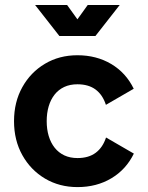

<svg xmlns="http://www.w3.org/2000/svg" viewBox="-20 -743 597 775"><path d="M168.5 -253.9Q168.5 -286.6 176.5 -313.8Q184.6 -341.1 200.3 -361.1Q216.1 -381.1 239.3 -392Q262.5 -402.8 292.5 -402.8Q337.4 -402.8 366 -381.5Q394.5 -360.1 407.5 -319.8L519.8 -384.8Q488.5 -449.2 429 -484.6Q369.4 -520 292.5 -520Q219.2 -520 161.4 -485.6Q103.5 -451.2 70.1 -391.1Q36.6 -331.1 36.6 -253.9Q36.6 -176.8 70.2 -116.7Q103.8 -56.6 161.7 -22.2Q219.7 12.2 293 12.2Q369.9 12.2 429.4 -23.3Q489 -58.8 520.3 -123L408 -188Q395 -147.9 366.5 -126.5Q337.9 -105 293 -105Q262.9 -105 239.7 -115.8Q216.6 -126.7 200.7 -146.7Q184.8 -166.7 176.6 -194.1Q168.5 -221.4 168.5 -253.9ZM251 -722.7H121.8L219.7 -597.7H340.8ZM334 -722.7 244.1 -597.7H365.2L463.1 -722.7Z"/></svg>

Font: Giphurs
Style: Regular
Weight: 400
Version: Version 2.010